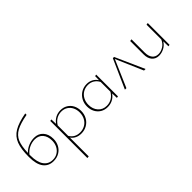

<svg xmlns="http://www.w3.org/2000/svg" viewBox="-13 -1483 2543 2543"><g transform="rotate(-45 1258.5 -211.0)"><path d="M460 -209Q460 -149 434.5 -101Q409 -53 362 -25Q315 3 253 3Q161 3 110 -64Q59 -131 59 -269Q59 -418 92 -503Q125 -588 204.5 -636Q284 -684 433 -711L432 -685Q295 -660 223.5 -621Q152 -582 122 -512Q92 -442 88 -316Q128 -358 180.5 -379.5Q233 -401 287 -401Q366 -401 413 -348.5Q460 -296 460 -209ZM431 -205Q431 -284 390.5 -331.5Q350 -379 278 -379Q228 -379 176 -356Q124 -333 87 -286V-266Q87 -143 132.5 -80Q178 -17 259 -17Q310 -17 349 -42Q388 -67 409.5 -109.5Q431 -152 431 -205Z M981 -211Q981 -150 954 -101Q927 -52 879 -24Q831 4 772 4Q676 4 625 -66V286L597 289V-406L621 -410L624 -325Q689 -412 792 -412Q848 -412 891 -386Q934 -360 957.5 -314.5Q981 -269 981 -211ZM953 -210Q953 -262 932.5 -303Q912 -344 874.5 -367.5Q837 -391 788 -391Q740 -391 698 -368Q656 -345 625 -295V-98Q673 -18 770 -18Q822 -18 864 -42.5Q906 -67 929.5 -111Q953 -155 953 -210Z M1461 -410V-2L1437 2L1434 -84Q1371 3 1266 3Q1210 3 1167 -23Q1124 -49 1100 -94.5Q1076 -140 1076 -197Q1076 -258 1103.5 -307Q1131 -356 1178.5 -384Q1226 -412 1284 -412Q1331 -412 1369.5 -392Q1408 -372 1435 -332L1437 -406ZM1434 -116V-300Q1410 -345 1372 -368Q1334 -391 1286 -391Q1235 -391 1193.5 -366.5Q1152 -342 1128.5 -298Q1105 -254 1105 -199Q1105 -120 1150.5 -69Q1196 -18 1270 -18Q1319 -18 1361 -41.5Q1403 -65 1434 -116Z M1947 0 1782 -381 1617 0H1589L1771 -408H1794L1976 0Z M2427 -410V-2L2403 2L2401 -93Q2371 -45 2324 -21Q2277 3 2229 3Q2167 3 2130.5 -39Q2094 -81 2094 -155V-406L2122 -410V-162Q2122 -94 2152.5 -56Q2183 -18 2237 -18Q2284 -18 2330 -46Q2376 -74 2400 -130V-406Z"/></g></svg>

Font: Ysabeau Infant Extralight
Style: Regular
Weight: 200
Designer: Christian Thalmann (Catharsis Fonts)
Version: Version 0.003